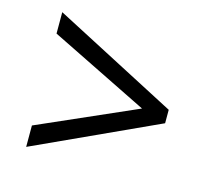

<svg xmlns="http://www.w3.org/2000/svg" viewBox="-78 -661 748 676"><g transform="rotate(15 296.0 -322.5)"><path d="M70 -155 429 -313 70 -490V-568L521 -333V-284L70 -77Z"/></g></svg>

Font: usinhala85
Style: Book
Weight: 400
Designer: Jelle Bosma - Monotype Design Team
Foundry: Monotype Imaging Inc.
Version: Version 2.003